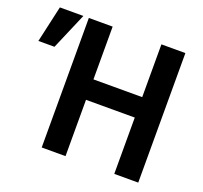

<svg xmlns="http://www.w3.org/2000/svg" viewBox="-149 -940 1158 1095"><g transform="rotate(20 430.0 -393.0)"><path d="M210 0V-786.1H354.5V-465.8H650.4V-786.1H795.9V0H650.4V-341.8H354.5V0ZM-15.6 -564.5 34.2 -786.1H176.8L82 -564.5Z"/></g></svg>

Font: Gothic A1 ExtraBold
Style: Regular
Weight: 800
Designer: HanYang I&C Co.,Ltd.
Foundry: HanYang I&C Co.,Ltd.
Version: Version 2.50